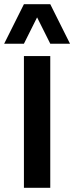

<svg xmlns="http://www.w3.org/2000/svg" viewBox="-51 -891 352 911"><path d="M125 -808.6 62.5 -683.6H-31.2L62.5 -871.1H187.5L281.2 -683.6H187.5ZM62.5 -625H187.5V0H62.5Z"/></svg>

Font: Oswald
Style: Stencbab
Weight: 400
Designer: Mathieu Le Lay
Foundry: Mathieu Le Lay
Version: Version 1.000